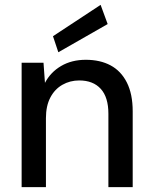

<svg xmlns="http://www.w3.org/2000/svg" viewBox="-20 -770 629 790"><path d="M69 0V-512H159L165 -429Q188 -473 231.5 -498.5Q275 -524 333 -524Q392 -524 435 -501Q478 -478 502 -430.5Q526 -383 526 -312V0H426V-302Q426 -370 394.5 -404.5Q363 -439 306 -439Q268 -439 236.5 -421Q205 -403 187 -368.5Q169 -334 169 -284V0ZM220 -555 198 -621 394 -750 423 -671Z"/></svg>

Font: DM Sans 12pt Medium
Style: Regular
Weight: 500
Version: Version 4.004;gftools[0.9.30]